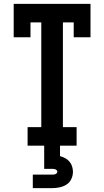

<svg xmlns="http://www.w3.org/2000/svg" viewBox="-20 -755 540 995"><path d="M123 0V-96H194V-639H138V-562H51V-735H449V-562H362V-639H306V-96H377V0ZM150 220V150H250Q254 150 258.5 149.5Q263 149 267 147.5Q271 146 274 142.5Q277 139 277 135Q277 131 274 127.5Q271 124 267 122.5Q263 121 258.5 120.5Q254 120 250 120H209V0H291V54Q305 58 317.5 64.5Q330 71 339.5 82Q349 93 353.5 107Q358 121 358 135Q358 155 349.5 173Q341 191 324.5 201.5Q308 212 288.5 216Q269 220 250 220Z"/></svg>

Font: Iosevka Slab
Style: Bold
Weight: 700
Monospace: yes
Designer: Belleve Invis
Foundry: Belleve Invis
Version: Version 11.1.1; ttfautohint (v1.8.3)